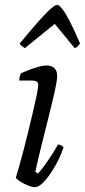

<svg xmlns="http://www.w3.org/2000/svg" viewBox="-20 -769 349 789"><path d="M124 0Q112 0 94.5 -7Q77 -14 62.5 -23.5Q48 -33 45 -39Q50 -54 58.5 -84.5Q67 -115 77.5 -154.5Q88 -194 98 -236Q108 -278 117 -316Q126 -354 131.5 -381.5Q137 -409 137 -419Q137 -430 130.5 -434Q124 -438 112 -438H59Q59 -446 61.5 -455Q64 -464 66 -468Q82 -475 101.5 -482.5Q121 -490 139.5 -495Q158 -500 171 -500Q193 -500 204 -488.5Q215 -477 215 -456Q215 -446 210.5 -421Q206 -396 197 -359Q188 -322 176.5 -275.5Q165 -229 151.5 -175.5Q138 -122 125 -63L136 -56Q146 -66 161 -86.5Q176 -107 192 -131.5Q208 -156 218 -175Q226 -175 232 -171.5Q238 -168 241 -164Q235 -143 221.5 -115Q208 -87 190.5 -60.5Q173 -34 155.5 -17Q138 0 124 0ZM82 -571Q74 -576 68 -581Q62 -586 61 -590Q107 -646 138 -681Q169 -716 188 -732.5Q207 -749 215 -749Q223 -749 236.5 -731.5Q250 -714 268 -679Q286 -644 309 -590Q305 -586 301 -580.5Q297 -575 287 -571L205 -671Z"/></svg>

Font: Texturina Medium 12pt ExtraLight
Style: Italic
Weight: 250
Italic angle: -11°
Version: Version 1.002